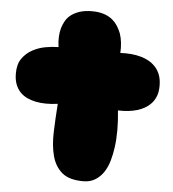

<svg xmlns="http://www.w3.org/2000/svg" viewBox="-54 -808 781 869"><g transform="rotate(5 336.5 -373.0)"><path d="M192 -583Q185 -632 196 -671Q201 -687 210 -703Q219 -719 235 -731Q251 -743 274 -750.5Q297 -758 329 -758Q360 -758 383 -750.5Q406 -743 421.5 -730Q437 -717 447 -701Q457 -685 463 -669Q476 -630 473 -581Q526 -584 568 -572Q586 -567 603 -557.5Q620 -548 633.5 -533.5Q647 -519 655 -498Q663 -477 663 -448Q663 -421 655.5 -401.5Q648 -382 635 -368Q622 -354 606 -345Q590 -336 574 -331Q534 -319 485 -321Q495 -227 485 -154Q481 -123 472.5 -93Q464 -63 449 -40Q434 -17 411 -2.5Q388 12 356 12Q292 12 259.5 -15.5Q227 -43 214.5 -90Q202 -137 204 -198Q206 -259 211 -327Q154 -319 110 -328Q91 -332 73 -340Q55 -348 41 -362Q27 -376 18.5 -397Q10 -418 10 -448Q10 -490 28.5 -516Q47 -542 75 -557Q103 -572 134.5 -577.5Q166 -583 192 -583Z"/></g></svg>

Font: Sniglet
Style: ExtraBold
Weight: 800
Version: Version 2.000; ttfautohint (v0.95) -l 8 -r 50 -G 200 -x 14 -